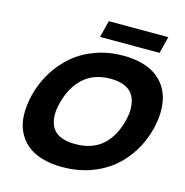

<svg xmlns="http://www.w3.org/2000/svg" viewBox="-141 -1149 1241 1290"><g transform="rotate(15 479.5 -504.0)"><path d="M738.8 -400.9Q753.4 -454.6 750.2 -499.8Q747.1 -544.9 728.8 -577.9Q710.4 -610.8 669.9 -629.4Q629.4 -647.9 569.8 -647.9Q453.6 -647.9 380.9 -581.8Q308.1 -515.6 279.8 -400.9Q265.6 -347.2 268.8 -303.2Q272 -259.3 291 -227.8Q310.1 -196.3 350.3 -179.2Q390.6 -162.1 450.2 -162.1Q568.4 -162.1 639.4 -225.1Q710.4 -288.1 738.8 -400.9ZM935.1 -400.9Q912.6 -310.1 865.7 -234.9Q818.8 -159.7 752.2 -105.2Q685.5 -50.8 597.4 -20.5Q509.3 9.8 408.2 9.8Q326.2 9.8 262.2 -9.8Q198.2 -29.3 157.2 -65.2Q116.2 -101.1 92.8 -152.1Q69.3 -203.1 68.4 -265.6Q67.4 -328.1 84 -400.9Q106.4 -490.7 152.8 -566.7Q199.2 -642.6 265.4 -699.2Q331.5 -755.9 420.7 -787.8Q509.8 -819.8 611.8 -819.8Q680.7 -819.8 737.1 -805.4Q793.5 -791 833.5 -764.4Q873.5 -737.8 900.6 -700Q927.7 -662.1 939.9 -615.5Q952.1 -568.8 950.9 -514.9Q949.7 -460.9 935.1 -400.9ZM870.1 -1018.1 840.8 -900.9H426.8L456.1 -1018.1Z"/></g></svg>

Font: Sinkin Sans 800 Black Italic
Style: Regular
Weight: 900
Italic angle: -112°
Designer: Keith Bates
Foundry: K-Type
Version: Sinkin Sans (version 1.0)  by Keith Bates   •   © 2014   www